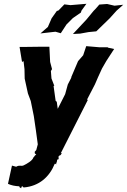

<svg xmlns="http://www.w3.org/2000/svg" viewBox="-20 -775 669 1011"><path d="M43 97 22 193C40 201 58 205 82 206C81 211 85 213 91 216C94 217 89 208 99 205C100 212 100 209 106 212C186 205 240 157 268 88C265 90 272 83 277 92C269 89 280 85 277 83L280 74L281 66L289 63L288 49L298 40L297 45L306 31L300 32L443 -250H438L480 -331L496 -368L517 -414L540 -454L581 -517L549 -524L547 -526H505L434 -532L418 -484L391 -453L354 -366L357 -369L337 -330L323 -279L284 -202L279 -239L273 -244L262 -323H266L251 -362L248 -401L254 -411L244 -449L240 -529H199L121 -528H83L96 -449L104 -453L109 -410V-407L110 -361C116 -335 121 -309 127 -283L142 -243L158 -164C165 -115 173 -65 179 -15L171 15L163 24V32L171 40C158 46 169 41 156 54C151 71 121 88 104 96C90 102 84 92 65 103C57 101 50 99 43 97ZM503 -751C493 -740 484 -728 473 -718L436 -673L364 -596L402 -598L446 -606L487 -610L557 -678L594 -719L629 -750L583 -745L544 -754ZM319 -752 288 -720 279 -717 252 -679 232 -633 193 -599 272 -608 300 -600 330 -646 364 -680 406 -709 409 -719 435 -755 351 -748Z"/></svg>

Font: Asimov Print
Style: DIt
Weight: 250
Width: 0
Designer: Google
Version: Version 2.000980: 2014